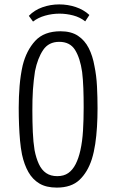

<svg xmlns="http://www.w3.org/2000/svg" viewBox="-20 -848 528 872"><path d="M238 4Q190 4 159 -14.5Q128 -33 109 -66.5Q90 -100 80 -146Q74 -176 71 -209.5Q68 -243 66.5 -280.5Q65 -318 65 -358Q65 -383 66 -408Q67 -433 69 -457.5Q71 -482 74.5 -505.5Q78 -529 83 -551Q100 -619 140 -662.5Q180 -706 255 -706Q303 -706 334 -685.5Q365 -665 383 -629.5Q401 -594 409 -548Q418 -505 420.5 -455.5Q423 -406 423 -356Q423 -313 420.5 -272Q418 -231 412.5 -194Q407 -157 397 -125Q378 -66 341 -31Q304 4 238 4ZM240 -48Q270 -48 290 -62Q310 -76 323.5 -102.5Q337 -129 345 -165Q354 -205 357 -254.5Q360 -304 360 -361Q360 -407 358.5 -447.5Q357 -488 353 -521Q344 -584 321 -621Q298 -658 249 -658Q201 -658 176 -621Q151 -584 139 -525Q136 -505 133.5 -483.5Q131 -462 129.5 -439.5Q128 -417 127.5 -393.5Q127 -370 127 -346Q127 -294 129 -248.5Q131 -203 137 -166Q144 -130 156.5 -103Q169 -76 189.5 -62Q210 -48 240 -48ZM130 -750 111 -776Q136 -802 172.5 -815Q209 -828 249 -828Q288 -828 324 -816Q360 -804 386 -780L367 -751Q343 -770 312 -778Q281 -786 250 -786Q217 -786 185 -777Q153 -768 130 -750Z"/></svg>

Font: Truculenta Light
Style: Regular
Weight: 300
Version: Version 1.002